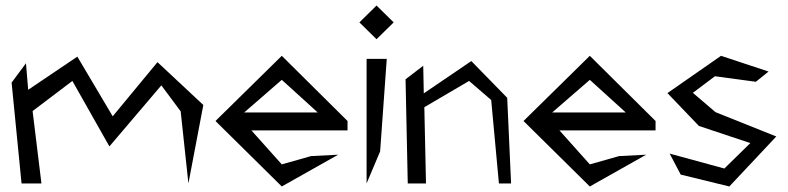

<svg xmlns="http://www.w3.org/2000/svg" viewBox="-20 -664 2851 695"><path d="M634 -261 662 0 716 -284 550 -439 388 -243 260 -459 82 -339 74 -435 22 -365 58 0H130L98 -262L242 -371L376 -134L564 -355Z M890 -192H1238V-226L1000 -462L760 -226L1000 11L1204 -104L1106 -99L1000 -69ZM1130 -257H864L1000 -375Z M1281 -583 1343 -522 1405 -583 1343 -644ZM1356 -116 1380 -451H1307V0Z M1516 -276 1678 -371 1758 -302 1786 0H1830L1816 -310L1686 -443L1514 -326L1512 -426L1448 -377L1456 0H1522Z M2005 -192H2353V-226L2115 -462L1875 -226L2115 11L2319 -104L2221 -99L2115 -69ZM2245 -257H1979L2115 -375Z M2510 -208 2696 -146 2602 -54 2404 -108 2444 -32 2620 11 2790 -170 2570 -258 2488 -328 2568 -388 2716 -368 2762 -405 2590 -462 2396 -327Z"/></svg>

Font: Stormblade
Style: Regular
Weight: 400
Designer: Mew Too
Foundry: Cannot Into Space Fonts
Version: Version 0.77